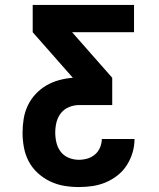

<svg xmlns="http://www.w3.org/2000/svg" viewBox="-20 -540 640 775"><path d="M298 215Q268 215 238.5 210Q209 205 182 192Q155 179 132.5 158.5Q110 138 96 111.5Q82 85 76.5 55Q71 25 71 -4Q71 -32 75.5 -60Q80 -88 92 -113.5Q104 -139 123.5 -160Q143 -181 167 -195Q191 -209 218.5 -216.5Q246 -224 274 -226L112 -410V-520H521V-410H271L433 -226V-116H300Q279 -116 259 -108Q239 -100 226 -83.5Q213 -67 208 -46.5Q203 -26 203 -5Q203 16 208 36.5Q213 57 225.5 73Q238 89 257.5 97Q277 105 298 105Q316 105 333 100Q350 95 363.5 83.5Q377 72 384 55Q391 38 391 21H523Q523 49 515 76Q507 103 492 126.5Q477 150 455 167.5Q433 185 407 196Q381 207 353.5 211Q326 215 298 215Z"/></svg>

Font: Iosevka SS04 XBd Ex
Style: Regular
Weight: 800
Width: 7
Monospace: yes
Designer: Belleve Invis
Foundry: Belleve Invis
Version: Version 19.0.0; ttfautohint (v1.8.4)